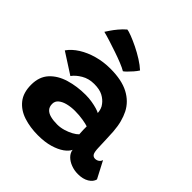

<svg xmlns="http://www.w3.org/2000/svg" viewBox="-202 -903 1061 1061"><g transform="rotate(45 329.0 -372.5)"><path d="M255 8.5Q193.5 8.5 142.5 -8.2Q91.5 -25 61.2 -62.8Q31 -100.5 31 -163Q31 -225.5 66.2 -263.8Q101.5 -302 159.2 -319.2Q217 -336.5 283.5 -336.5Q309.5 -336.5 333.5 -332.5Q357.5 -328.5 375.8 -323Q394 -317.5 402 -312.5Q401.5 -325.5 396.8 -340Q392 -354.5 383.5 -364.5Q368.5 -385 342.8 -398.8Q317 -412.5 275 -412.5Q232.5 -412.5 200 -393.2Q167.5 -374 150.5 -350L28.5 -428.5Q51 -460.5 89.2 -484.5Q127.5 -508.5 176.2 -522Q225 -535.5 278.5 -535.5Q367 -535.5 422 -506.5Q477 -477.5 503.5 -425.5Q516 -400.5 524 -370.5Q532 -340.5 535 -301.5Q537 -268 538 -239Q539 -210 540 -184Q541 -146 548.5 -134.5Q556 -123 570 -123Q583 -123 593.2 -130.2Q603.5 -137.5 606.5 -149.5L658.5 -50Q653 -27 627.5 -11.5Q602 4 563 4Q534.5 4 509 -5.8Q483.5 -15.5 467 -32.2Q450.5 -49 447.5 -70.5Q439.5 -51.5 414 -33.2Q388.5 -15 348.5 -3.2Q308.5 8.5 255 8.5ZM288.5 -109Q312 -109 336.8 -116.2Q361.5 -123.5 381.8 -134.5Q402 -145.5 413 -157Q412 -172.5 411.2 -189Q410.5 -205.5 411 -217Q400 -221.5 369.2 -226.8Q338.5 -232 305 -232Q274.5 -232 248 -225.5Q221.5 -219 204.8 -205.5Q188 -192 188 -170.5Q188 -147.5 200.5 -134Q213 -120.5 235.5 -114.8Q258 -109 288.5 -109ZM191.5 -754.5Q202.5 -753.5 228.5 -743.5Q254.5 -733.5 286.8 -717.8Q319 -702 349.5 -682.8Q380 -663.5 401 -644Q393 -631 379.8 -615.8Q366.5 -600.5 354.5 -588.8Q342.5 -577 337 -574Q320.5 -584 292 -595.5Q263.5 -607 230.5 -618.2Q197.5 -629.5 166 -639.5Q134.5 -649.5 110.5 -655.5Q114.5 -661.5 126 -679Q137.5 -696.5 154.8 -717.2Q172 -738 191.5 -754.5Z"/></g></svg>

Font: Grandstander Thin
Style: Bold
Weight: 700
Version: Version 1.200